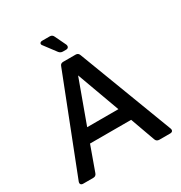

<svg xmlns="http://www.w3.org/2000/svg" viewBox="-191 -971 1046 1108"><g transform="rotate(-30 332.0 -416.5)"><path d="M43 0Q31 0 26.5 -6.5Q22 -13 26 -24L271 -651Q276 -667 294 -667H377Q394 -667 400 -650L638 -24Q642 -13 637.5 -6.5Q633 0 621 0H550Q531 0 525 -17L466 -181H192L133 -17Q127 0 109 0ZM225 -271H433L329 -556ZM322 -719Q307 -719 297 -731L239 -808Q230 -818 234 -825.5Q238 -833 251 -833H300Q317 -833 324 -817L359 -744Q363 -733 358.5 -726Q354 -719 343 -719Z"/></g></svg>

Font: Pitagon Sans Medium
Style: Regular
Weight: 500
Designer: Travis Tran
Foundry: Pitagon
Version: Version 1.001; ttfautohint (v1.8.4.7-5d5b);gftools[0.9.26]